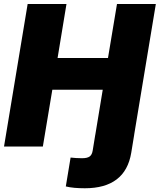

<svg xmlns="http://www.w3.org/2000/svg" viewBox="-20 -748 815 980"><path d="M315.9 203.6 340.3 56.2Q353.5 57.6 367.9 58.6Q382.3 59.6 398.4 59.6Q425.3 59.6 437.5 50.8Q449.7 42 453.1 20.5L466.3 -60.5H665L649.9 31.7Q634.8 122.6 575.4 167.7Q516.1 212.9 413.1 212.9Q384.8 212.9 360.1 210.7Q335.4 208.5 315.9 203.6ZM0.5 0 121.1 -727.5H319.3L273.9 -452.1H531.2L577.1 -727.5H775.4L654.8 0H456.5L504.4 -290H247.1L198.7 0Z"/></svg>

Font: Inter 18pt Black
Style: Italic
Weight: 900
Italic angle: -9.3988°
Designer: Rasmus Andersson
Foundry: rsms
Version: Version 4.001;git-66647c0bb